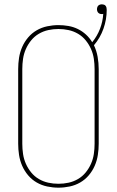

<svg xmlns="http://www.w3.org/2000/svg" viewBox="-20 -859 540 887"><path d="M250 8Q224 8 198 2.5Q172 -3 149.5 -16Q127 -29 110 -49Q93 -69 82.5 -93Q72 -117 68 -143Q64 -169 64 -195V-540Q64 -566 68 -592Q72 -618 82.5 -642Q93 -666 110 -686Q127 -706 149.5 -719Q172 -732 198 -737.5Q224 -743 250 -743Q273 -743 296 -739Q319 -735 339.5 -725Q360 -715 377 -699.5Q394 -684 406 -664Q429 -692 442 -726Q455 -760 457 -795Q455 -794 453.5 -794Q452 -794 450 -794Q445 -794 441 -795.5Q437 -797 434 -800Q431 -803 429.5 -807.5Q428 -812 428 -816Q428 -821 429.5 -825.5Q431 -830 434 -833Q437 -836 441.5 -837.5Q446 -839 451 -839Q455 -839 460 -837.5Q465 -836 468 -832Q471 -828 472 -823Q473 -818 473 -813Q473 -769 458 -726.5Q443 -684 414 -650Q426 -625 431 -596.5Q436 -568 436 -540V-195Q436 -169 432 -143Q428 -117 417.5 -93Q407 -69 390 -49Q373 -29 350.5 -16Q328 -3 302 2.5Q276 8 250 8ZM250 -10Q274 -10 297 -15Q320 -20 340.5 -32Q361 -44 376 -62.5Q391 -81 400.5 -102.5Q410 -124 413.5 -147.5Q417 -171 417 -195V-540Q417 -564 413.5 -587.5Q410 -611 400.5 -632.5Q391 -654 376 -672.5Q361 -691 340.5 -703Q320 -715 297 -720Q274 -725 250 -725Q226 -725 203 -720Q180 -715 159.5 -703Q139 -691 124 -672.5Q109 -654 99.5 -632.5Q90 -611 86.5 -587.5Q83 -564 83 -540V-195Q83 -171 86.5 -147.5Q90 -124 99.5 -102.5Q109 -81 124 -62.5Q139 -44 159.5 -32Q180 -20 203 -15Q226 -10 250 -10Z"/></svg>

Font: Iosevka SS18 Thin
Style: Regular
Weight: 100
Monospace: yes
Designer: Belleve Invis
Foundry: Belleve Invis
Version: Version 25.1.1; ttfautohint (v1.8.4)